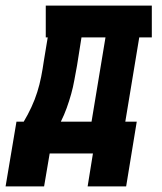

<svg xmlns="http://www.w3.org/2000/svg" viewBox="-62 -550 582 688"><path d="M-42 118 -3 -114H23Q38 -139 50.5 -166Q63 -193 71.5 -220Q80 -247 85.5 -275Q91 -303 95 -331L109 -416H102V-530H482V-416H437L387 -114H428L390 118H252L271 0H116L96 118ZM266 -114 316 -416H230L214 -315Q209 -289 204.5 -263.5Q200 -238 193 -213Q186 -188 177 -163Q168 -138 156 -114Z"/></svg>

Font: Iosevka Slab Heavy Oblique
Style: Regular
Weight: 900
Italic angle: -9°
Monospace: yes
Designer: Belleve Invis
Foundry: Belleve Invis
Version: Version 11.1.1; ttfautohint (v1.8.3)